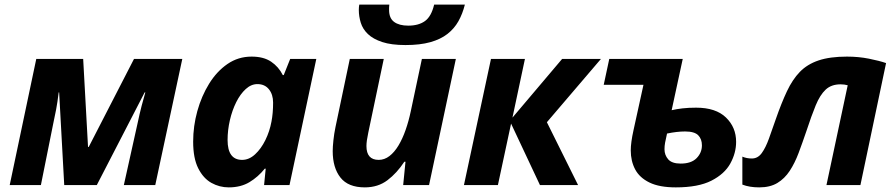

<svg xmlns="http://www.w3.org/2000/svg" viewBox="-20 -801 3877 831"><path d="M137 -546H340L361 -165H364L560 -546H769L652 0H516L576 -270Q584 -308 593 -343Q602 -378 609 -401H606L399 0H258L236 -401H234Q229 -359 223 -327.5Q217 -296 210 -264L157 0H22Z M970 10Q930 10 895 -9.5Q860 -29 838 -72.5Q816 -116 816 -188Q816 -255 834 -320Q852 -385 885 -438.5Q918 -492 964.5 -524Q1011 -556 1069 -556Q1121 -556 1153.5 -534Q1186 -512 1204 -476H1208L1236 -546H1349L1233 0H1123L1130 -71H1126Q1097 -35 1059.5 -12.5Q1022 10 970 10ZM1028 -109Q1058 -109 1084 -133Q1110 -157 1128.5 -194.5Q1147 -232 1155 -275Q1162 -311 1162 -357Q1162 -392 1144 -414.5Q1126 -437 1094 -437Q1067 -437 1043.5 -415.5Q1020 -394 1002.5 -359Q985 -324 975 -281Q965 -238 965 -195Q965 -109 1028 -109Z M1420 -147Q1420 -165 1423 -193.5Q1426 -222 1432 -251L1494 -546H1641L1574 -227Q1566 -190 1566 -169Q1566 -109 1619 -109Q1644 -109 1665.5 -125.5Q1687 -142 1704.5 -171Q1722 -200 1735.5 -238.5Q1749 -277 1758 -320L1806 -546H1953L1837 0H1725L1735 -101H1730Q1698 -52 1657 -21Q1616 10 1559 10Q1487 10 1453.5 -32.5Q1420 -75 1420 -147ZM1533 -758Q1533 -764 1533.5 -770Q1534 -776 1535 -781H1665Q1664 -773 1664 -768Q1664 -763 1664 -758Q1664 -722 1686 -706Q1708 -690 1747 -690Q1792 -690 1819.5 -710Q1847 -730 1859 -781H1992Q1982 -741 1964 -709Q1946 -677 1916.5 -654Q1887 -631 1842.5 -618.5Q1798 -606 1735 -606Q1674 -606 1634.5 -619Q1595 -632 1572.5 -653.5Q1550 -675 1541.5 -702.5Q1533 -730 1533 -758Z M1988 0 2105 -546H2252L2198 -292L2413 -546H2581L2347 -272L2482 0H2317L2192 -266L2135 0Z M2905 10Q2834 10 2791 -11Q2748 -32 2729 -68Q2710 -104 2710 -150Q2710 -184 2722 -238L2765 -434H2593L2617 -546H2935L2887 -324Q2908 -329 2934 -332Q2960 -335 2993 -335Q3078 -335 3122 -292.5Q3166 -250 3166 -187Q3166 -139 3141 -93.5Q3116 -48 3059 -19Q3002 10 2905 10ZM2926 -93Q2972 -93 2995 -116.5Q3018 -140 3018 -172Q3018 -199 3002 -215.5Q2986 -232 2945 -232Q2910 -232 2867 -223Q2861 -197 2858.5 -183Q2856 -169 2856 -155Q2856 -130 2872 -111.5Q2888 -93 2926 -93Z M3266 10Q3224 10 3193 -2V-123Q3212 -115 3234 -115Q3260 -115 3277 -138.5Q3294 -162 3308 -201Q3322 -240 3338 -286Q3362 -355 3386 -406Q3410 -457 3442 -490Q3474 -523 3523 -539.5Q3572 -556 3646 -556Q3696 -556 3741 -547Q3786 -538 3815 -528L3704 0H3557L3649 -432Q3642 -434 3634 -435Q3626 -436 3618 -436Q3578 -436 3553.5 -413Q3529 -390 3510.5 -345Q3492 -300 3470 -233Q3453 -183 3436.5 -139Q3420 -95 3398 -61.5Q3376 -28 3344.5 -9Q3313 10 3266 10Z"/></svg>

Font: BC Sans
Style: Bold Italic
Weight: 700
Italic angle: -12°
Designer: Monotype Design Team
Province of B.C.
Foundry: Monotype Imaging Inc.
Version: Version 2.000;GOOG;noto-source:20170915:90ef993387c0